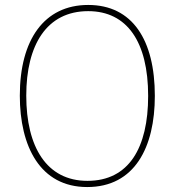

<svg xmlns="http://www.w3.org/2000/svg" viewBox="-20 -745 705 775"><path d="M605 -358C605 -583 515 -725 336 -725C158 -725 60 -584 60 -359C60 -154 142 10 332 10C524 10 605 -151 605 -358ZM86 -359C86 -563 168 -700 336 -700C493 -700 578 -576 578 -358C578 -148 500 -15 333 -15C168 -15 86 -152 86 -359Z"/></svg>

Font: Noto Sans Sinhala SemiCondensed Thin
Style: Regular
Weight: 100
Width: 4
Designer: Jelle Bosma - Monotype Design Team
Foundry: Monotype Imaging Inc.
Version: Version 2.006